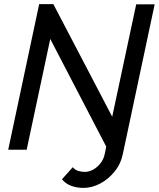

<svg xmlns="http://www.w3.org/2000/svg" viewBox="-20 -730 774 936"><path d="M387 186Q355 186 327.5 176Q300 166 282 144L335 85Q345 98 361 103Q377 108 393 108Q414 108 434 97Q454 86 469.5 66.5Q485 47 490 23L498 -15L225 -540L110 0H20L171 -710H240L527 -161L644 -709H734L579 20Q569 69 538.5 106.5Q508 144 468 165Q428 186 387 186Z"/></svg>

Font: Raleway Thin Medium
Style: Italic
Weight: 500
Italic angle: -12°
Version: Version 4.026